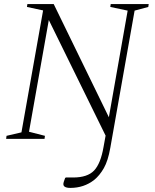

<svg xmlns="http://www.w3.org/2000/svg" viewBox="-20 -680 758 940"><path d="M10 0 12 -15 85 -32 191 -629 112 -646 114 -660H243L513 -106L605 -628L520 -646L522 -660H708L706 -646L639 -628L520 44Q509 107 488.5 143Q468 179 441 201Q391 240 324 240Q305 240 296 233.5Q287 227 292 211L299 191L303 189H338Q408 189 440.5 155Q473 121 487 39L497 -16L219 -582L122 -35L200 -15L198 0Z"/></svg>

Font: Spectral ExtraLight
Style: Italic
Weight: 275
Italic angle: -10°
Designer: Jean-Baptiste Levee
Foundry: Production Type
Version: Version 2.001